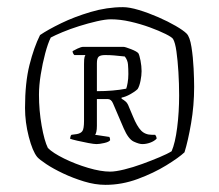

<svg xmlns="http://www.w3.org/2000/svg" viewBox="-20 -753 613 537"><path d="M275 -236Q246 -236 215 -245.5Q184 -255 156.5 -268Q129 -281 109.5 -294Q90 -307 84 -314Q71 -330 60.5 -370.5Q50 -411 50 -451Q50 -522 62.5 -571.5Q75 -621 92 -655Q114 -670 151 -688Q188 -706 233.5 -719.5Q279 -733 324 -733Q342 -733 368.5 -725Q395 -717 422.5 -705Q450 -693 471.5 -680.5Q493 -668 502 -659Q511 -650 515.5 -621.5Q520 -593 521.5 -561.5Q523 -530 523 -510Q523 -458 514.5 -408.5Q506 -359 496 -327Q480 -312 445 -290.5Q410 -269 365.5 -252.5Q321 -236 275 -236ZM288 -273Q303 -273 327.5 -279Q352 -285 378 -294.5Q404 -304 426.5 -313.5Q449 -323 460 -330Q470 -353 475.5 -396Q481 -439 481 -486Q481 -519 479 -551.5Q477 -584 473.5 -609Q470 -634 464 -644Q461 -649 443 -658Q425 -667 399 -676.5Q373 -686 344.5 -692.5Q316 -699 290 -699Q275 -699 251 -693.5Q227 -688 201.5 -680Q176 -672 154.5 -663Q133 -654 122 -648Q114 -632 106.5 -604Q99 -576 94 -545Q89 -514 89 -488Q89 -444 96.5 -401.5Q104 -359 114 -339Q128 -325 159.5 -309.5Q191 -294 226.5 -283.5Q262 -273 288 -273ZM250 -350Q243 -350 227 -353Q211 -356 196 -359.5Q181 -363 176 -365Q176 -366 177 -370.5Q178 -375 180 -376L195 -378Q206 -380 210.5 -386.5Q215 -393 215 -415V-574Q215 -589 216.5 -593.5Q218 -598 219 -599H188Q183 -604 183 -610Q186 -612 196.5 -617Q207 -622 213 -622H325Q330 -622 346.5 -615.5Q363 -609 367 -604Q370 -599 373 -583.5Q376 -568 376 -554Q376 -542 373 -527Q370 -512 365 -504Q358 -497 344.5 -489.5Q331 -482 320 -480V-477Q327 -473 332 -468.5Q337 -464 341 -453L352 -427Q363 -400 374.5 -388Q386 -376 405 -376H414Q415 -375 416.5 -372Q418 -369 418 -365Q411 -358 400 -354Q389 -350 378 -350Q369 -350 354 -357Q339 -364 326 -394L296 -464Q291 -476 281 -476H251V-401Q251 -391 249.5 -384.5Q248 -378 246 -376L286 -370Q288 -366 288 -361Q285 -356 271.5 -353Q258 -350 250 -350ZM251 -498Q297 -498 333 -505Q335 -510 337 -521.5Q339 -533 339 -546Q339 -560 338 -572.5Q337 -585 329 -595Q310 -597 299 -598Q288 -599 274 -599Q261 -599 256 -594.5Q251 -590 251 -576Z"/></svg>

Font: Texturina 72pt Thin
Style: Regular
Weight: 100
Designer: Guillermo Torres Carreño
Foundry: Omnibus-Type
Version: Version 1.002; ttfautohint (v1.8.3)